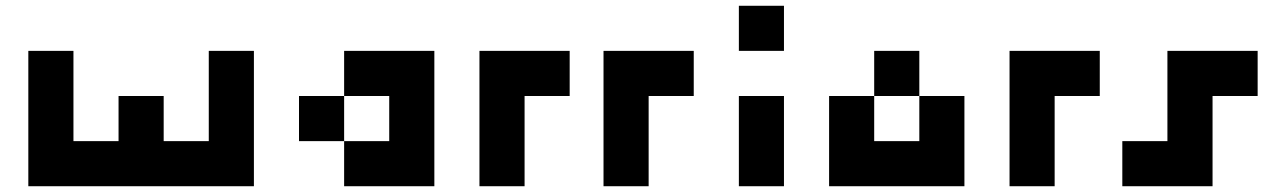

<svg xmlns="http://www.w3.org/2000/svg" viewBox="-20 -645 4454 665"><path d="M78.1 -468.8H234.4V-156.2H390.6V-312.5H546.9V-156.2H703.1V-468.8H859.4V0H78.1Z M1328.1 -156.2V-312.5H1171.9V-156.2ZM1171.9 0V-156.2H1015.6V-312.5H1171.9V-468.8H1484.4V0Z M1953.1 -468.8V-312.5H1796.9V0H1640.6V-468.8Z M2382.8 -468.8V-312.5H2226.6V0H2070.3V-468.8Z M2695.3 -625V-468.8H2539.1V-625ZM2695.3 -312.5V0H2539.1V-312.5Z M3164.1 -312.5H3007.8V-156.2H3164.1ZM3320.3 0H2851.6V-312.5H3007.8V-468.8H3164.1V-312.5H3320.3Z M3789.1 -468.8V-312.5H3632.8V0H3476.6V-468.8Z M4179.7 0H3867.2V-156.2H4023.4V-468.8H4335.9V-312.5H4179.7Z"/></svg>

Font: Sorena-Fanum Normal
Style: Regular
Weight: 400
Designer: Mohammad Darvishi
Version: Version 1.000;March 20, 2024;FontCreator 15.0.0.2958 64-bit